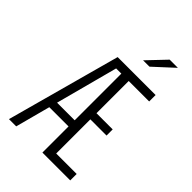

<svg xmlns="http://www.w3.org/2000/svg" viewBox="-271 -1052 1161 1161"><g transform="rotate(45 310.0 -471.0)"><path d="M322 0V-730H385V0ZM560 0H364.5V-55H560ZM523.5 -347H364.5V-399.5H523.5ZM364.5 -675V-730H560V-675ZM277.5 -675 98 0H36L235.5 -730H342V-675ZM138 -276H364.5V-223.5H138ZM412.5 -825 539 -941.5H469L358 -825Z"/></g></svg>

Font: Monaspace Neon Var ExtraLight
Style: Regular
Weight: 200
Designer: Riley Cran and the Lettermatic Team
Version: Version 1.200 (Monaspace Neon Var)